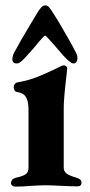

<svg xmlns="http://www.w3.org/2000/svg" viewBox="-20 -691 335 714"><path d="M21 0ZM21 -10Q21 -25 39 -30Q66 -36 76 -43.5Q86 -51 86 -67V-283Q86 -316 76 -331Q66 -346 43 -349Q37 -350 34 -355Q31 -360 31 -367Q31 -373 34.5 -378Q38 -383 42 -384Q87 -392 121.5 -406Q156 -420 197 -440Q211 -448 217 -448Q223 -448 226.5 -444.5Q230 -441 230 -436L226 -399Q217 -323 217 -289V-68Q217 -54 227 -46Q237 -38 265 -30Q274 -27 278.5 -23Q283 -19 283 -11Q283 2 268 2Q247 2 207 0Q167 -2 150 -2Q133 -2 97 0Q67 3 37 3Q31 3 26 -0.5Q21 -4 21 -10ZM183 -634Q198 -610 198 -610Q247 -527 263 -494Q268 -485 268 -474Q268 -466 264 -460.5Q260 -455 253 -455Q242 -455 213 -487Q207 -494 189 -515Q171 -536 153 -555Q150 -558 148 -558.5Q146 -559 142 -555Q122 -533 107 -514Q80 -484 83 -487Q68 -470 59 -462.5Q50 -455 42 -455Q26 -455 26 -471Q26 -482 32 -494Q54 -536 94 -602Q112 -632 112 -632Q124 -653 132 -662Q140 -671 148 -671Q157 -671 163.5 -663Q170 -655 183 -634Z"/></svg>

Font: EB Garamond
Style: Bold
Weight: 700
Designer: Georg Duffner and Octavio Pardo
Foundry: Georg Duffner
Version: Version 1.000; ttfautohint (v1.6)